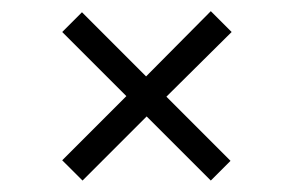

<svg xmlns="http://www.w3.org/2000/svg" viewBox="-20 -389 523 342"><path d="M127 -67.4 90.8 -103.5 205.1 -217.8 90.8 -332 126 -367.2 240.2 -252.9 355.5 -369.1 392.6 -332 276.4 -216.8 390.6 -102.5 355.5 -67.4 241.2 -181.6Z"/></svg>

Font: Padauk
Style: Regular
Weight: 400
Designer: Debbi Hosken, Becca Hirsbrunner Spalinger
Foundry: SIL International
Version: Version 5.003